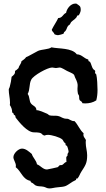

<svg xmlns="http://www.w3.org/2000/svg" viewBox="-20 -1011 591 1075"><path d="M526 -507C526 -528 524 -575 519 -594L513 -601L512 -603C512 -606 514 -610 513 -614C511 -618 506 -620 503 -623C493 -635 492 -652 484 -665L477 -668C475 -671 474 -675 474 -678C449 -684 439 -706 410 -707C382 -744 309 -737 268 -746C253 -734 213 -735 193 -726C182 -721 131 -691 126 -691C120 -681 109 -675 100 -668C99 -653 86 -644 84 -630C78 -624 72 -618 64 -614C66 -597 57 -591 45 -581C43 -563 40 -544 35 -527C34 -520 29 -515 29 -509C29 -485 36 -461 36 -437C36 -432 36 -428 35 -423C43 -411 48 -398 48 -384V-381C56 -379 56 -374 58 -368L64 -365C67 -362 66 -355 68 -352C88 -326 133 -270 170 -270C226 -270 206 -258 229 -252C235 -255 242 -256 249 -256C268 -256 315 -243 329 -230C334 -225 335 -219 339 -214L345 -210C348 -207 346 -202 348 -198L355 -194C358 -190 364 -168 364 -162C364 -155 358 -153 358 -147C358 -144 358 -142 358 -140L352 -133C351 -131 351 -128 351 -126C351 -119 352 -111 352 -104C342 -103 337 -92 329 -88C324 -85 318 -88 313 -85C309 -82 307 -77 303 -75C302 -74 245 -62 243 -62C220 -62 207 -84 187 -91C183 -114 164 -128 158 -149C142 -162 125 -179 103 -179C83 -179 55 -152 55 -131C55 -116 69 -100 69 -83C69 -80 68 -78 68 -75C100 -51 106 -6 152 2C148 10 160 12 164 15C170 19 174 25 181 28C194 34 211 31 226 35C237 38 243 44 257 44C271 44 285 39 300 38C352 33 344 34 387 6C393 2 401 0 406 -4V-11H413C423 -21 427 -37 435 -49C458 -85 468 -97 468 -142C468 -165 460 -188 460 -211C460 -216 460 -221 461 -227C456 -238 447 -243 447 -257C447 -260 448 -262 448 -265C426 -284 417 -313 397 -333C380 -331 367 -346 357 -346C328 -346 327 -357 303 -362C288 -365 273 -361 258 -365C252 -367 248 -373 242 -375C228 -381 198 -395 184 -394C184 -415 165 -418 155 -430C142 -444 148 -468 135 -485C149 -510 142 -540 155 -565C167 -589 246 -633 272 -633C279 -633 286 -630 293 -630C301 -630 307 -633 314 -633C325 -633 345 -619 355 -614C364 -609 387 -601 393 -594C396 -592 398 -582 400 -578C426 -527 408 -534 416 -488C417 -481 423 -480 423 -470C423 -438 433 -454 442 -433C447 -433 452 -432 457 -432C479 -432 501 -437 519 -449C524 -468 526 -487 526 -507ZM432 -954C432 -979 425 -978 409 -990C407 -991 405 -991 402 -991C376 -991 354 -963 350 -939C332 -932 330 -910 306 -910C296 -888 281 -868 270 -845C270 -838 275 -836 278 -830C284 -828 282 -817 291 -817C296 -815 301 -814 305 -814C310 -814 331 -820 335 -822C338 -825 337 -829 340 -832L345 -836C353 -844 354 -857 361 -866C363 -869 368 -871 371 -874C374 -878 375 -883 378 -887C389 -899 408 -906 412 -923C414 -925 417 -924 420 -925C425 -929 432 -947 432 -954Z"/></svg>

Font: Margarine
Style: Regular
Weight: 400
Designer: Astigmatic (AOETI)
Foundry: Astigmatic (AOETI)
Version: Version 1.000